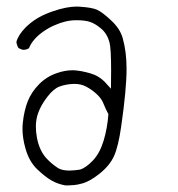

<svg xmlns="http://www.w3.org/2000/svg" viewBox="-20 -453 540 583"><path d="M212.4 -391.6Q237.3 -391.6 252.9 -386.7Q270 -380.9 287.6 -365.7Q305.7 -350.1 312.5 -324.2Q317.4 -305.2 317.4 -239.3Q317.4 -219.2 316.9 -183.6Q304.2 -198.2 297.4 -205.1Q290.5 -211.9 281.7 -217.8Q272.9 -223.6 265.9 -226.3Q258.8 -229 252.9 -230.7Q247.1 -232.4 240.7 -233.9Q234.4 -235.4 227.5 -236.8Q210.4 -239.7 201.2 -239.7Q177.7 -239.7 153.8 -231.4Q121.6 -220.7 98.4 -197Q75.2 -173.3 64.2 -145.3Q53.2 -117.2 49.3 -80.6Q48.3 -71.8 48.3 -62Q48.3 -34.2 57.1 -2.9Q68.4 37.6 93 61Q117.7 84.5 136.7 95.2Q155.8 106 178.2 109.9Q181.6 109.9 188 109.9Q194.3 109.9 205.1 108.9Q215.8 107.9 228 104.5Q252 98.6 282.5 74.2Q313 49.8 326.2 21Q339.4 -8.3 348.1 -69.8Q364.3 -182.1 364.3 -244.6Q364.3 -295.9 352.5 -337.4Q344.7 -365.7 317.4 -391.1Q289.6 -417 274.2 -423.6Q258.8 -430.2 223.1 -432.6Q218.8 -433.1 213.9 -433.1Q182.1 -433.1 141.1 -418.9Q94.2 -403.3 64.5 -376L58.1 -370.1Q35.2 -346.7 29.8 -325.7Q30.8 -316.4 36.1 -307.1L47.4 -302.2Q49.3 -301.8 51.8 -301.8Q60.5 -301.8 67.9 -306.6Q79.1 -334.5 111.8 -357.4Q127.9 -368.7 146 -376.5Q164.1 -384.3 178.7 -387.7Q194.8 -391.6 212.4 -391.6ZM190.9 64.9Q168.9 64.9 156.7 57.6Q137.7 45.4 123 29.8Q100.1 6.3 92.3 -34.2Q88.9 -51.8 88.9 -68.4Q88.9 -91.3 96.2 -110.8Q104.5 -133.8 123.5 -158.7Q142.6 -183.6 160.6 -190.2Q178.7 -196.8 200.7 -198.2Q204.1 -198.2 207 -198.2Q226.1 -198.2 241.7 -189.9Q261.7 -179.2 276.9 -164.1Q289.6 -151.4 294.9 -136.7Q300.8 -122.1 309.1 -106.4Q306.2 -64.5 294.7 -26.1Q283.2 12.2 262 34.4Q240.7 56.6 223.1 62H222.7Q204.6 64.9 190.9 64.9Z"/></svg>

Font: Bakudai
Style: Light
Weight: 300
Version: Version 1.48